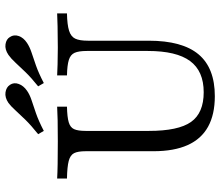

<svg xmlns="http://www.w3.org/2000/svg" viewBox="-72 -730 813 709"><g transform="rotate(-90 334.5 -375.5)"><path d="M333.9 11.3Q266.1 11.3 221 -13.7Q175.8 -38.7 153.2 -89.1Q130.6 -139.5 130.6 -215.3V-465.3Q130.6 -494.4 123.4 -508.5Q116.1 -522.6 94.8 -528.2Q73.4 -533.9 29.8 -534.7V-571Q67.7 -568.5 167.7 -568.5Q258.1 -568.5 295.2 -571V-534.7Q256.5 -533.9 237.5 -528.2Q218.5 -522.6 212.1 -508.5Q205.6 -494.4 205.6 -465.3V-232.3Q205.6 -123.4 238.7 -76.6Q271.8 -29.8 348.4 -29.8Q426.6 -29.8 463.7 -80.2Q500.8 -130.6 500.8 -236.3V-461.3Q500.8 -491.1 494 -506.5Q487.1 -521.8 467.7 -527.8Q448.4 -533.9 410.5 -534.7V-571Q425 -570.2 450.8 -569.4Q476.6 -568.5 512.9 -568.5Q560.5 -568.5 592.3 -569.4Q624.2 -570.2 639.5 -571V-534.7Q597.6 -533.9 575.8 -527Q554 -520.2 546.4 -504.4Q538.7 -488.7 538.7 -457.3V-233.1Q538.7 -108.9 488.3 -48.8Q437.9 11.3 333.9 11.3ZM382.3 -620.2 370.2 -641.1Q402.4 -666.9 423 -688.3Q443.5 -709.7 458.1 -725.4Q472.6 -741.1 486.3 -750.8Q506.5 -764.5 525.4 -761.7Q544.4 -758.9 552.4 -745.2Q562.1 -730.6 556 -712.9Q550 -695.2 530.6 -682.3Q516.1 -672.6 495.6 -665.7Q475 -658.9 447.2 -649.2Q419.4 -639.5 382.3 -620.2ZM205.6 -620.2 193.5 -641.1Q225.8 -666.9 246.8 -688.3Q267.7 -709.7 282.3 -725.8Q296.8 -741.9 308.9 -750.8Q329 -764.5 348 -761.7Q366.9 -758.9 375.8 -745.2Q385.5 -730.6 379 -712.9Q372.6 -695.2 354 -682.3Q340.3 -672.6 319.8 -665.7Q299.2 -658.9 271 -649.2Q242.7 -639.5 205.6 -620.2Z"/></g></svg>

Font: Playfair 9pt Light
Style: Regular
Weight: 300
Designer: Claus Eggers Sørensen
Foundry: Claus Eggers Sørensen
Version: Version 2.001;gftools[0.9.30]